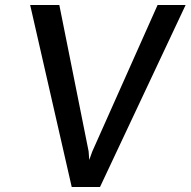

<svg xmlns="http://www.w3.org/2000/svg" viewBox="-20 -747 762 767"><path d="M266.5 0 100.5 -727H217L334 -142.5L336.5 -108L348.5 -141.5L609.5 -727H721.5L379.5 0Z"/></svg>

Font: Expletus Sans Medium
Style: Italic
Weight: 500
Italic angle: -7°
Version: Version 7.500